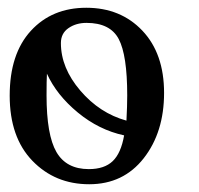

<svg xmlns="http://www.w3.org/2000/svg" viewBox="-20 -472 512 495"><path d="M202.5 -452Q291 -452 347 -393Q403 -334 403 -232.5Q403 -131 350.5 -64Q298 3 210 3Q122 3 63.5 -57.5Q5 -118 5 -225.5Q5 -333 59.5 -392.5Q114 -452 202.5 -452ZM203 -413Q176 -413 156.5 -399.5Q137 -386 137 -361Q137 -297 187 -238.5Q237 -180 306 -161Q308 -199 308 -226Q308 -330 286 -371.5Q264 -413 203 -413ZM100 -226Q100 -124 125.5 -80Q151 -36 209 -36Q249 -36 270.5 -56.5Q292 -77 300 -123Q235 -137 180.5 -182Q126 -227 101 -282Q100 -265 100 -226Z"/></svg>

Font: Sofia
Style: Regular
Weight: 400
Designer: Paula Nazal and Daniel Hernndez
Foundry: Paula Nazal, Daniel Hernndez
Version: Version 1.001